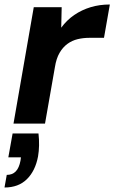

<svg xmlns="http://www.w3.org/2000/svg" viewBox="-37 -549 508 853"><path d="M23 0 113 -517H237L235 -426Q260 -460 293 -482.5Q326 -505 365.5 -517Q405 -529 451 -529L425 -381H361Q333 -381 308 -375Q283 -369 262.5 -354Q242 -339 227.5 -314Q213 -289 207 -251L163 0ZM-17 284 -7 228Q18 228 33 212.5Q48 197 54 165L56 150H0L19 44H134Q137 71 136.5 97Q136 123 132 146Q120 210 82.5 247Q45 284 -17 284Z"/></svg>

Font: DM Sans 11pt ExtraBold
Style: Italic
Weight: 800
Italic angle: -10°
Version: Version 4.004;gftools[0.9.30]